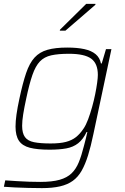

<svg xmlns="http://www.w3.org/2000/svg" viewBox="-28 -763 644 989"><path d="M188 206Q155 206 118 205Q81 204 48 202.5Q15 201 -8 199L-1 166Q28 168 59.5 170Q91 172 122 173Q153 174 179 174Q241 174 279.5 163Q318 152 341 129.5Q364 107 378 72.5Q392 38 404 -10Q409 -27 414 -48.5Q419 -70 422 -83H418Q400 -45 374.5 -25Q349 -5 313 1.5Q277 8 227 8Q164 8 125.5 -2Q87 -12 69.5 -38Q52 -64 52 -111Q52 -138 57 -173.5Q62 -209 72 -255Q89 -335 106.5 -386.5Q124 -438 150 -466.5Q176 -495 216.5 -506.5Q257 -518 318 -518Q370 -518 406.5 -510Q443 -502 464.5 -484Q486 -466 492 -436H496L518 -510H546L453 -72Q440 -9 425.5 37.5Q411 84 392.5 116.5Q374 149 347 168.5Q320 188 281 197Q242 206 188 206ZM233 -24Q281 -24 311.5 -32Q342 -40 363 -56.5Q384 -73 402 -100Q415 -119 426 -148.5Q437 -178 446.5 -212Q456 -246 462.5 -278.5Q469 -311 472.5 -337Q476 -363 476 -377Q476 -436 441.5 -461Q407 -486 327 -486Q272 -486 236 -478Q200 -470 177.5 -446.5Q155 -423 139 -377Q123 -331 107 -255Q97 -209 91.5 -174.5Q86 -140 86 -115Q86 -77 100.5 -57Q115 -37 147.5 -30.5Q180 -24 233 -24ZM280 -605 281 -610 416 -743H464L463 -738L309 -605Z"/></svg>

Font: Saira Thin Thin
Style: Italic
Weight: 250
Italic angle: -12°
Version: Version 1.101